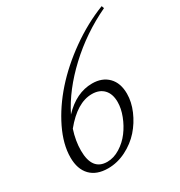

<svg xmlns="http://www.w3.org/2000/svg" viewBox="-162 -786 856 911"><g transform="rotate(-30 265.5 -331.0)"><path d="M168.5 9.8Q106.4 9.8 72.5 -25.1Q38.6 -60.1 38.6 -124Q38.6 -195.3 78.1 -276.9Q117.7 -358.4 183.3 -432.6Q249 -506.8 339.1 -570.8Q429.2 -634.8 525.9 -672.4L530.8 -658.7Q400.9 -597.2 298.1 -501.2Q195.3 -405.3 142.6 -299.8Q215.8 -377.4 302.7 -377.4Q357.4 -377.4 389.9 -344.5Q422.4 -311.5 422.4 -252.9Q422.4 -208 402.3 -161.1Q382.3 -114.3 348.9 -76.4Q315.4 -38.6 267.6 -14.4Q219.7 9.8 168.5 9.8ZM98.1 -127.9Q98.1 -19 180.7 -19Q216.3 -19 250.7 -40.5Q285.2 -62 309.6 -94.5Q334 -127 349.1 -166.3Q364.3 -205.6 364.3 -240.7Q364.3 -285.6 340.8 -310.1Q317.4 -334.5 276.4 -334.5Q195.8 -334.5 116.7 -237.3Q98.1 -180.7 98.1 -127.9Z"/></g></svg>

Font: Elstob Light
Style: Italic
Weight: 300
Italic angle: -20°
Designer: Peter S. Baker
Version: Version 1.015